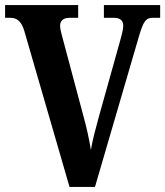

<svg xmlns="http://www.w3.org/2000/svg" viewBox="-20 -734 649 754"><path d="M75 -614 253 0H353L525 -589C543 -652 554 -664 579 -664H609V-714H388V-664H428C452 -664 464 -653 464 -633C464 -618 458 -596 452 -575L367 -271C355 -227 343 -183 337 -145C331 -183 320 -234 309 -273L226 -584C222 -599 216 -619 216 -633C216 -654 231 -664 252 -664H287V-714H0V-664H21C43 -664 63 -654 75 -614Z"/></svg>

Font: Noto Serif Tamil Condensed
Style: Bold Italic
Weight: 700
Width: 3
Italic angle: -12°
Designer: Indian Type Foundry, Tom Grace, and the Monotype Design Team
Foundry: Monotype Imaging Inc.
Version: Version 2.003